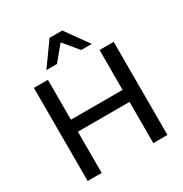

<svg xmlns="http://www.w3.org/2000/svg" viewBox="-209 -1099 1203 1259"><g transform="rotate(-30 392.5 -469.0)"><path d="M91 0V-705H197V-403H588V-705H695V0H588V-312H197V0ZM220 -765 344 -938H440L564 -765H484L392 -876L300 -765Z"/></g></svg>

Font: NunitoSans_10ptSemiBold
Style: Regular
Weight: 600
Designer: Vernon Adams
Foundry: Vernon Adams
Version: Version 3.101;gftools[0.9.27]